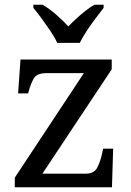

<svg xmlns="http://www.w3.org/2000/svg" viewBox="-20 -786 551 806"><path d="M42 0V-40L332 -479H176Q136 -479 123 -458.5Q110 -438 99 -398L98 -394H56L66 -536H449V-495L158 -57H340Q375 -57 388 -82Q401 -107 408 -139L413 -162H455L450 0ZM220 -606Q210 -629 192 -655.5Q174 -682 155 -708Q136 -734 120 -753V-766H159Q188 -749 216.5 -724Q245 -699 267 -675Q282 -691 300 -707.5Q318 -724 337.5 -739.5Q357 -755 376 -766H415V-753Q400 -734 380.5 -708Q361 -682 343.5 -655.5Q326 -629 315 -606Z"/></svg>

Font: Noto Serif Test
Style: Regular
Weight: 400
Version: Version 1.000